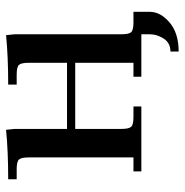

<svg xmlns="http://www.w3.org/2000/svg" viewBox="-8 -478 609 633"><g transform="rotate(-90 296.5 -161.5)"><path d="M22 -411V-439Q115 -439 185 -446L188 -418V-245H406V-371Q406 -396 399 -403.5Q392 -411 367 -411H334V-439Q427 -439 497 -446L500 -418V-66Q500 -41 507 -33.5Q514 -26 539 -26H574V28Q574 63 539 93Q504 123 443 123V96Q471 96 485.5 74Q500 52 500 28V0H360V-26H406V-218H188V-66Q188 -41 195 -33.5Q202 -26 227 -26H262V0H48V-26H94V-371Q94 -396 87 -403.5Q80 -411 55 -411Z"/></g></svg>

Font: Dihjauti
Style: Bold
Weight: 700
Designer: T. Christopher White
Version: Version 3.0.0